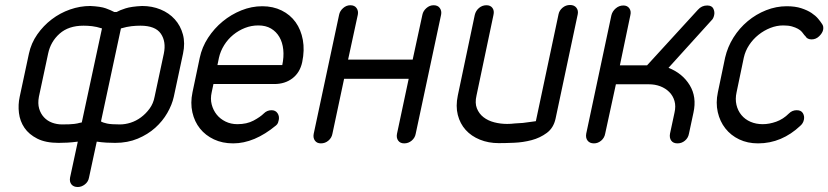

<svg xmlns="http://www.w3.org/2000/svg" viewBox="-20 -575 3322 770"><path d="M448 -527Q460 -534 483.5 -541.5Q507 -549 550 -551Q590 -551 624 -537Q658 -523 681 -497.5Q704 -472 713.5 -437Q723 -402 714 -360L677 -187Q670 -155 651 -122Q632 -89 602.5 -62.5Q573 -36 532.5 -19Q492 -2 442 -2Q425 -2 407 -3Q389 -4 368 -7L337 137Q334 154 320.5 164.5Q307 175 292 175Q275 175 266.5 164.5Q258 154 261 137L292 -7Q269 -4 250.5 -3Q232 -2 215 -2Q163 -2 129.5 -19Q96 -36 78 -62.5Q60 -89 56 -122Q52 -155 59 -187L96 -360Q105 -402 129.5 -437Q154 -472 187.5 -497.5Q221 -523 261 -537Q301 -551 342 -551Q384 -549 404.5 -541.5Q425 -534 438 -527ZM136 -187Q131 -160 137 -139.5Q143 -119 156.5 -104.5Q170 -90 189 -83Q208 -76 229 -76Q262 -76 277.5 -78Q293 -80 298 -82L308 -84L389 -461Q367 -468 349.5 -470Q332 -472 315 -472Q255 -472 219 -440Q183 -408 173 -360ZM637 -360Q647 -408 625 -440Q603 -472 543 -472Q526 -472 507.5 -470Q489 -468 465 -461L385 -88Q393 -83 409.5 -79.5Q426 -76 461 -76Q482 -76 504 -83Q526 -90 545.5 -104.5Q565 -119 580 -139.5Q595 -160 600 -187Z M852 -314H1112Q1119 -347 1116 -376Q1113 -405 1100.5 -426.5Q1088 -448 1067 -460.5Q1046 -473 1016 -473Q988 -473 962.5 -463Q937 -453 915.5 -435.5Q894 -418 879 -394Q864 -370 858 -343ZM1038 -120Q1051 -133 1069 -133Q1085 -133 1093 -121Q1101 -109 1098 -94Q1097 -89 1095 -83Q1093 -77 1087 -72Q1000 0 915 0Q872 0 838 -16Q804 -32 782 -59.5Q760 -87 751.5 -124.5Q743 -162 752 -205L781 -343Q790 -386 814.5 -423.5Q839 -461 873 -489Q907 -517 948 -533.5Q989 -550 1032 -550Q1075 -550 1109.5 -533Q1144 -516 1165.5 -486Q1187 -456 1194.5 -415Q1202 -374 1192 -326Q1183 -284 1153 -261Q1123 -238 1080 -238H836L829 -205Q823 -179 829 -156Q835 -133 849 -115.5Q863 -98 884.5 -87.5Q906 -77 932 -77Q970 -77 997 -91.5Q1024 -106 1038 -120Z M1340 -516Q1343 -531 1356 -542.5Q1369 -554 1385 -554Q1402 -554 1410 -542.5Q1418 -531 1415 -516L1376 -336H1635L1674 -516Q1677 -531 1690 -542.5Q1703 -554 1719 -554Q1736 -554 1744 -542.5Q1752 -531 1749 -516L1647 -38Q1644 -22 1631 -11Q1618 0 1601 0Q1585 0 1577 -11Q1569 -22 1572 -38L1619 -259H1360L1313 -38Q1310 -22 1297 -11Q1284 0 1267 0Q1251 0 1243 -11Q1235 -22 1238 -38Z M2220 -518Q2223 -533 2236 -544Q2249 -555 2266 -555Q2283 -555 2291.5 -544Q2300 -533 2297 -518L2208 -99Q2200 -62 2173 -42Q2146 -22 2112 -13Q2078 -4 2041.5 -2.5Q2005 -1 1980 -1Q1939 -1 1904.5 -15Q1870 -29 1847.5 -54Q1825 -79 1816 -114Q1807 -149 1816 -192L1884 -515Q1888 -532 1901 -543Q1914 -554 1931 -554Q1947 -554 1955 -543Q1963 -532 1959 -515L1891 -192Q1884 -162 1892.5 -140.5Q1901 -119 1919 -105Q1937 -91 1962 -84.5Q1987 -78 2014 -78Q2029 -78 2045 -80L2077 -82Q2093 -84 2107 -86Q2121 -88 2129 -89Z M2407 -39Q2404 -22 2391 -11Q2378 0 2362 0Q2345 0 2336.5 -11Q2328 -22 2331 -39L2432 -514Q2436 -530 2449.5 -541.5Q2463 -553 2480 -553Q2496 -553 2504 -541.5Q2512 -530 2508 -514L2466 -313H2575L2779 -536Q2794 -553 2816 -553Q2835 -553 2841 -540Q2847 -527 2844 -514Q2841 -500 2833 -493L2661 -303Q2717 -281 2746 -233.5Q2775 -186 2761 -123L2743 -39Q2740 -22 2727 -11Q2714 0 2697 0Q2680 0 2672 -11Q2664 -22 2667 -39L2685 -123Q2691 -149 2685 -170Q2679 -191 2664 -206Q2649 -221 2628 -229Q2607 -237 2582 -237H2450Z M3144 -120Q3157 -133 3175 -133Q3193 -133 3200 -121Q3207 -109 3204 -95Q3201 -80 3189 -70Q3153 -36 3110.5 -18Q3068 0 3020 0Q2978 0 2944.5 -16Q2911 -32 2889 -60Q2867 -88 2858.5 -125.5Q2850 -163 2859 -205L2888 -344Q2898 -387 2921.5 -424.5Q2945 -462 2978.5 -490Q3012 -518 3052.5 -534Q3093 -550 3135 -550Q3169 -550 3193.5 -542Q3218 -534 3234.5 -523Q3251 -512 3261 -500Q3271 -488 3276 -480Q3284 -470 3281 -455Q3278 -442 3265 -429.5Q3252 -417 3235 -417Q3217 -417 3210 -430L3206 -434Q3202 -440 3196 -447Q3190 -454 3180 -459.5Q3170 -465 3156 -469Q3142 -473 3121 -473Q3095 -473 3069.5 -463Q3044 -453 3022 -435.5Q3000 -418 2984.5 -394.5Q2969 -371 2963 -344L2934 -205Q2928 -178 2933.5 -154.5Q2939 -131 2953.5 -113.5Q2968 -96 2990 -86.5Q3012 -77 3039 -77Q3065 -77 3093 -87Q3121 -97 3144 -120Z"/></svg>

Font: VDS Compensated
Style: Light Italic
Weight: 300
Italic angle: -12°
Designer: artmaker
Foundry: artmaker
Version: Version 1.000 2012 initial release